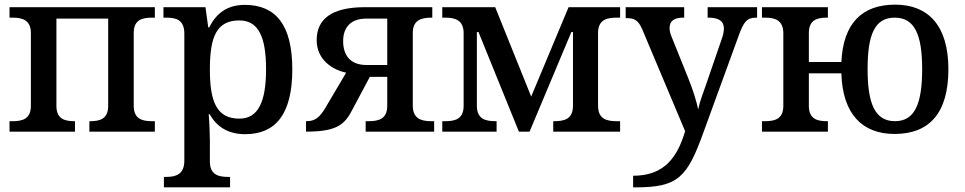

<svg xmlns="http://www.w3.org/2000/svg" viewBox="-20 -567 4158 827"><path d="M21 0H303V-45H301C261 -45 223 -53 223 -111V-487H446V-111C446 -53 408 -45 368 -45H365V0H647V-45H635C595 -45 556 -53 556 -111V-426C556 -483 595 -491 635 -491H647V-536H21V-491H34C74 -491 113 -482 113 -425V-111C113 -53 74 -45 34 -45H21Z M686 240H971V195H963C923 195 884 187 884 129V40C884 14 882 -39 879 -75H883C912 -24 959 11 1036 11C1167 11 1239 -75 1239 -268C1239 -461 1167 -546 1034 -546C957 -546 911 -508 881 -449H877L865 -536H684V-491H696C738 -491 774 -482 774 -422V125C774 186 735 195 695 195H686ZM1011 -56C913 -56 884 -129 884 -268C884 -409 913 -479 1011 -479C1093 -479 1126 -408 1126 -269C1126 -130 1093 -56 1011 -56Z M1298 0C1420 0 1460 -25 1492 -84L1573 -236H1648V-112C1648 -53 1610 -45 1566 -45H1555V0H1850V-45H1837C1790 -45 1758 -59 1758 -112V-425C1758 -479 1792 -491 1839 -491H1842V-536H1551C1406 -536 1344 -483 1344 -394C1344 -310 1412 -266 1471 -254L1383 -105C1358 -62 1337 -45 1301 -45H1298ZM1559 -287C1485 -287 1458 -333 1458 -390C1458 -442 1484 -487 1559 -487H1648V-287Z M1885 0H2119V-45H2116C2072 -45 2034 -53 2034 -112V-429H2041L2215 0H2261L2441 -429H2448V-112C2448 -53 2410 -45 2366 -45H2363V0H2651V-45H2638C2594 -45 2556 -53 2556 -112V-424C2556 -483 2594 -491 2638 -491H2651V-536H2429L2268 -151L2113 -536H1885V-491H1898C1938 -491 1977 -482 1977 -424V-111C1977 -53 1938 -45 1898 -45H1885Z M2707 240H2718C2901 240 2940 197 3010 3L3162 -414C3184 -476 3199 -491 3238 -491H3241V-536H3028V-491H3031C3075 -491 3098 -477 3098 -444C3098 -433 3095 -415 3089 -400L3022 -205C3011 -173 2994 -130 2987 -95C2982 -126 2964 -182 2945 -229L2873 -408C2867 -422 2864 -435 2864 -446C2864 -478 2885 -491 2924 -491H2927V-536H2675V-489H2678C2714 -489 2730 -479 2747 -439L2931 -2C2898 109 2843 190 2707 190Z M3833 10C3984 10 4065 -81 4065 -269C4065 -457 3978 -547 3836 -547C3692 -547 3612 -466 3604 -300H3464V-425C3464 -483 3502 -491 3542 -491H3546V-536H3262V-491H3275C3315 -491 3354 -482 3354 -424V-111C3354 -53 3315 -45 3275 -45H3262V0H3546V-45H3542C3502 -45 3464 -53 3464 -111V-251H3604C3609 -75 3695 10 3833 10ZM3835 -45C3748 -45 3717 -122 3717 -269C3717 -417 3747 -491 3834 -491C3920 -491 3952 -417 3952 -269C3952 -122 3921 -45 3835 -45Z"/></svg>

Font: Noto Serif Thai Medium
Style: Regular
Weight: 500
Designer: Monotype Design Team
Foundry: Monotype Imaging Inc.
Version: Version 1.901;PS 001.901;hotconv 1.0.88;makeotf.lib2.5.64775